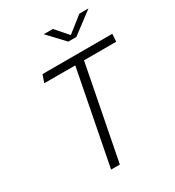

<svg xmlns="http://www.w3.org/2000/svg" viewBox="-219 -1070 1093 1198"><g transform="rotate(-30 327.5 -471.0)"><path d="M225 0H288L419.5 -675H651.5L655 -730H152L133.5 -675H356.5ZM283.5 -941.5H349L427 -852.5L540 -941.5H605.5L451 -825H393Z"/></g></svg>

Font: Monaspace Krypton ExtraLight
Style: Italic
Weight: 200
Italic angle: -11°
Designer: Riley Cran & the Lettermatic Team
Foundry: Lettermatic
Version: Version 1.101 (Monaspace Krypton)